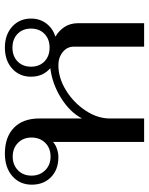

<svg xmlns="http://www.w3.org/2000/svg" viewBox="68 -678 610 786"><g transform="rotate(-90 373.0 -285.0)"><path d="M671 -271V0H575V-288Q575 -315 553 -333Q531 -351 499 -351Q447 -351 396.5 -320Q346 -289 313.5 -240Q281 -191 281 -141V0H185V-373Q176 -364 158.5 -357.5Q141 -351 122 -351Q72 -351 41 -381Q10 -411 10 -460Q10 -509 45 -539.5Q80 -570 137 -570Q205 -570 243 -533Q281 -496 281 -429V-254Q306 -303 364 -339.5Q422 -376 487 -384Q452 -414 452 -463Q452 -510 485 -540Q518 -570 571 -570Q624 -570 657 -540Q690 -510 690 -463Q690 -427 670 -400.5Q650 -374 616 -363Q642 -348 656.5 -324.5Q671 -301 671 -271ZM493 -463Q493 -429 514.5 -408Q536 -387 571 -387Q606 -387 627.5 -408Q649 -429 649 -463Q649 -497 627.5 -518Q606 -539 571 -539Q536 -539 514.5 -518Q493 -497 493 -463ZM203 -461Q203 -495 181 -516.5Q159 -538 125 -538Q91 -538 69 -516.5Q47 -495 47 -461Q47 -427 69 -405Q91 -383 125 -383Q160 -383 181.5 -405Q203 -427 203 -461Z"/></g></svg>

Font: Fahkwang
Style: Regular
Weight: 400
Version: Version 1.000; ttfautohint (v1.6)